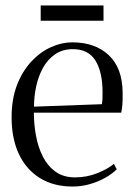

<svg xmlns="http://www.w3.org/2000/svg" viewBox="-20 -672 488 703"><path d="M246 11Q176.5 11 126.5 -19.8Q76.5 -50.5 49.5 -107.2Q22.5 -164 22.5 -242.5Q22.5 -309.5 42.2 -360.5Q62 -411.5 94.5 -446.5Q127 -481.5 166.2 -499.2Q205.5 -517 244.5 -517Q328 -517 378 -470.2Q428 -423.5 429 -334Q429.5 -304.5 428 -288.2Q426.5 -272 424 -259.5H104Q104 -217 111.8 -175Q119.5 -133 137 -98.5Q154.5 -64 183.5 -43.2Q212.5 -22.5 255 -22.5Q298 -22.5 336.5 -38Q375 -53.5 397 -72L407.5 -52Q389.5 -34.5 363.8 -20.2Q338 -6 307.8 2.5Q277.5 11 246 11ZM104.5 -281.5 353 -290.5Q355 -302 355.2 -312.2Q355.5 -322.5 355.5 -333Q355.5 -408.5 329.5 -450.2Q303.5 -492 247 -492Q209 -492 181.8 -473.2Q154.5 -454.5 137.5 -423.8Q120.5 -393 112.5 -355.8Q104.5 -318.5 104.5 -281.5ZM359 -652V-596H129V-652Z"/></svg>

Font: Merriweather 144pt Light
Style: Regular
Weight: 300
Version: Version 2.100